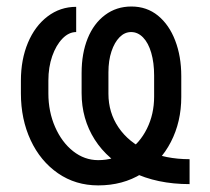

<svg xmlns="http://www.w3.org/2000/svg" viewBox="-20 -557 642 587"><path d="M229.5 -272.5V-334Q229.5 -393.6 248 -439.5Q266.6 -485.4 301.3 -511.2Q335.9 -537.1 381.8 -537.1Q428.7 -537.1 462.9 -509.3Q497.1 -481.4 515.6 -433.1Q534.2 -384.8 534.2 -324.2V-260.7Q534.2 -184.6 502.4 -123Q470.7 -61.5 413.1 -25.9Q355.5 9.8 280.3 9.8Q210.9 9.8 157.2 -27.3Q103.5 -64.5 73.7 -128.4Q43.9 -192.4 43.9 -271.5V-310.5Q43.9 -375 65.4 -426.3Q86.9 -477.5 125.5 -506.8Q164.1 -536.1 212.9 -536.1V-459Q190.4 -459 170.9 -439Q151.4 -418.9 139.6 -385.3Q127.9 -351.6 127.9 -310.5V-271.5Q127.9 -215.8 148.4 -168.9Q168.9 -122.1 203.6 -94.7Q238.3 -67.4 280.3 -67.4Q329.1 -67.4 368.2 -93.3Q407.2 -119.1 429.2 -163.6Q451.2 -208 451.2 -261.7V-326.2Q451.2 -365.2 442.4 -395.5Q433.6 -425.8 417.5 -442.4Q401.4 -459 380.9 -459Q361.3 -459 345.7 -443.4Q330.1 -427.7 320.8 -399.9Q311.5 -372.1 311.5 -335.9V-270.5Q311.5 -212.9 342.3 -167.5Q373 -122.1 429.7 -96.2Q486.3 -70.3 559.6 -70.3V5.9Q460 5.9 384.8 -30.8Q309.6 -67.4 269.5 -130.4Q229.5 -193.4 229.5 -272.5Z"/></svg>

Font: WEMIX Pretendard Variable
Style: Regular
Weight: 400
Designer: Base glyphs from Inter by Rasmus Andersson; Hangeul glyphs from Noto Sans CJK(Source Han Sans) by Jang Soo-young and Kan
Foundry: Kil Hyung-jin
Version: Version 1.000;Glyphs 3.2 (3208)